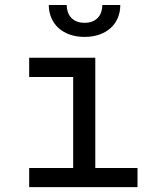

<svg xmlns="http://www.w3.org/2000/svg" viewBox="-20 -764 640 784"><path d="M99.1 -528.3V-449.7H278.8V-78.1H99.1V0H541.5V-78.1H369.1V-528.3ZM471.2 -743.7H397.9Q397.9 -729 393.6 -715.6Q389.2 -702.1 380.4 -692.4Q371.6 -682.6 358.2 -676.8Q344.7 -670.9 325.7 -670.9Q306.2 -670.9 292.5 -676.8Q278.8 -682.6 270 -692.4Q261.2 -702.1 256.8 -715.6Q252.4 -729 252.4 -743.7H179.2Q179.2 -714.8 189.7 -690.7Q200.2 -666.5 219.2 -649.4Q238.3 -632.3 265.1 -622.8Q292 -613.3 325.7 -613.3Q358.9 -613.3 385.7 -622.8Q412.6 -632.3 431.6 -649.4Q450.7 -666.5 460.9 -690.7Q471.2 -714.8 471.2 -743.7Z"/></svg>

Font: RobotoMono Nerd Font
Style: Regular
Weight: 400
Monospace: yes
Designer: Google
Version: Version 3.000;Nerd Fonts 3.2.1